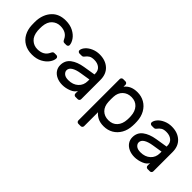

<svg xmlns="http://www.w3.org/2000/svg" viewBox="46 -1247 2153 2153"><g transform="rotate(45 1122.5 -170.0)"><path d="M420 -154Q427 -169 434 -175Q441 -181 453 -181H483Q494 -181 502 -173.5Q510 -166 510 -156Q510 -122 483 -83Q456 -44 405 -17Q354 10 285 10Q214 10 162 -20Q110 -50 82 -102.5Q54 -155 51 -220Q50 -232 50 -266Q50 -290 51 -300Q60 -402 120 -466Q180 -530 285 -530Q354 -530 404.5 -503.5Q455 -477 481.5 -438.5Q508 -400 510 -366Q511 -355 502.5 -347Q494 -339 483 -339H453Q441 -339 434 -345Q427 -351 420 -366Q385 -444 285 -444Q230 -444 189 -407Q148 -370 142 -295Q141 -284 141 -259Q141 -236 142 -225Q149 -150 189.5 -113Q230 -76 285 -76Q385 -76 420 -154Z M939 -329V-342Q939 -391 906.5 -417.5Q874 -444 822 -444Q782 -444 759.5 -430.5Q737 -417 717 -390Q711 -382 704 -379Q697 -376 685 -376H655Q644 -376 635.5 -384Q627 -392 628 -403Q631 -433 657.5 -462.5Q684 -492 728 -511Q772 -530 822 -530Q915 -530 972.5 -478Q1030 -426 1030 -332V-27Q1030 -16 1022 -8Q1014 0 1003 0H966Q955 0 947 -8Q939 -16 939 -27V-68Q923 -32 871 -11Q819 10 767 10Q716 10 676 -8.5Q636 -27 614.5 -59Q593 -91 593 -131Q593 -206 649 -248.5Q705 -291 798 -306ZM939 -249 821 -230Q756 -220 720 -197.5Q684 -175 684 -141Q684 -116 707 -96Q730 -76 777 -76Q849 -76 894 -117Q939 -158 939 -224Z M1267 163Q1267 174 1259 182Q1251 190 1240 190H1203Q1192 190 1184 182Q1176 174 1176 163V-493Q1176 -504 1184 -512Q1192 -520 1203 -520H1240Q1251 -520 1259 -512Q1267 -504 1267 -493V-462Q1318 -530 1422 -530Q1484 -530 1534.5 -501Q1585 -472 1615.5 -418Q1646 -364 1649 -292Q1650 -282 1650 -260Q1650 -237 1649 -227Q1646 -155 1615.5 -101.5Q1585 -48 1535 -19Q1485 10 1422 10Q1366 10 1327.5 -9.5Q1289 -29 1267 -58ZM1412 -76Q1477 -76 1515.5 -118Q1554 -160 1558 -232Q1559 -242 1559 -260Q1559 -278 1558 -288Q1554 -360 1515.5 -402Q1477 -444 1412 -444Q1350 -444 1310 -405.5Q1270 -367 1267 -303L1266 -264L1267 -224Q1270 -154 1309 -115Q1348 -76 1412 -76Z M2083 -329V-342Q2083 -391 2050.5 -417.5Q2018 -444 1966 -444Q1926 -444 1903.5 -430.5Q1881 -417 1861 -390Q1855 -382 1848 -379Q1841 -376 1829 -376H1799Q1788 -376 1779.5 -384Q1771 -392 1772 -403Q1775 -433 1801.5 -462.5Q1828 -492 1872 -511Q1916 -530 1966 -530Q2059 -530 2116.5 -478Q2174 -426 2174 -332V-27Q2174 -16 2166 -8Q2158 0 2147 0H2110Q2099 0 2091 -8Q2083 -16 2083 -27V-68Q2067 -32 2015 -11Q1963 10 1911 10Q1860 10 1820 -8.5Q1780 -27 1758.5 -59Q1737 -91 1737 -131Q1737 -206 1793 -248.5Q1849 -291 1942 -306ZM2083 -249 1965 -230Q1900 -220 1864 -197.5Q1828 -175 1828 -141Q1828 -116 1851 -96Q1874 -76 1921 -76Q1993 -76 2038 -117Q2083 -158 2083 -224Z"/></g></svg>

Font: Contemporary
Style: Regular
Weight: 400
Designer: Victor Tran
Foundry: Victor Tran
Version: Version 1.100